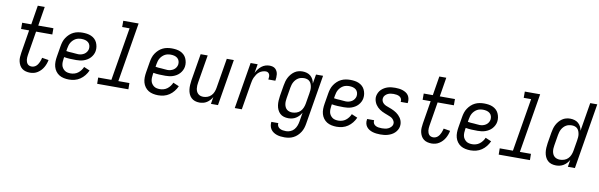

<svg xmlns="http://www.w3.org/2000/svg" viewBox="-57 -1315 6615 2119"><g transform="rotate(10 3250.5 -256.0)"><path d="M274 8Q250 8 226.5 2Q203 -4 185 -18Q167 -32 156 -52.5Q145 -73 140 -96Q135 -119 136.5 -143.5Q138 -168 142 -193L184 -450H94V-520H196L231 -735H309L274 -520H444V-450H262L218 -181Q216 -168 215 -154Q214 -140 215.5 -127Q217 -114 221.5 -102Q226 -90 234 -80.5Q242 -71 254.5 -66.5Q267 -62 280 -62Q293 -62 306.5 -67Q320 -72 330.5 -81.5Q341 -91 348.5 -102.5Q356 -114 361.5 -126.5Q367 -139 371 -151.5Q375 -164 378 -177L452 -165Q448 -144 440.5 -123Q433 -102 421.5 -82Q410 -62 394 -45Q378 -28 358.5 -15.5Q339 -3 317.5 2.5Q296 8 274 8Z M710 8Q681 8 652.5 2Q624 -4 601 -18Q578 -32 561.5 -54.5Q545 -77 537.5 -104Q530 -131 530.5 -160.5Q531 -190 536 -219L556 -339Q560 -364 568 -389Q576 -414 591 -436.5Q606 -459 626 -477.5Q646 -496 670 -507.5Q694 -519 719.5 -523.5Q745 -528 770 -528Q795 -528 819.5 -524.5Q844 -521 866 -511.5Q888 -502 905.5 -486Q923 -470 933 -448.5Q943 -427 947 -402.5Q951 -378 947 -353Q944 -333 934 -313Q924 -293 909 -276.5Q894 -260 875 -248.5Q856 -237 835.5 -230Q815 -223 794 -220.5Q773 -218 752 -218Q718 -218 683 -219.5Q648 -221 616 -227L613 -208Q610 -190 609.5 -171.5Q609 -153 612.5 -136Q616 -119 626 -104.5Q636 -90 649.5 -80Q663 -70 680.5 -66Q698 -62 717 -62Q737 -62 758.5 -68Q780 -74 798 -87.5Q816 -101 830 -119.5Q844 -138 852 -158L918 -130Q905 -100 883.5 -73Q862 -46 834 -27Q806 -8 774 0Q742 8 710 8ZM763 -285Q780 -285 797.5 -289.5Q815 -294 830.5 -304Q846 -314 856.5 -330Q867 -346 870 -363Q873 -384 867 -403.5Q861 -423 846 -435.5Q831 -448 811 -453Q791 -458 770 -458Q754 -458 736.5 -454.5Q719 -451 704 -442.5Q689 -434 676 -421Q663 -408 654 -392.5Q645 -377 640.5 -360.5Q636 -344 633 -328L628 -297Q643 -294 660.5 -292.5Q678 -291 695.5 -290.5Q713 -290 729.5 -287.5Q746 -285 763 -285Z M1376 0H1026L1025 -70H1173L1272 -665H1189V-735H1361L1251 -70H1375Z M1710 8Q1681 8 1652.5 2Q1624 -4 1601 -18Q1578 -32 1561.5 -54.5Q1545 -77 1537.5 -104Q1530 -131 1530.5 -160.5Q1531 -190 1536 -219L1556 -339Q1560 -364 1568 -389Q1576 -414 1591 -436.5Q1606 -459 1626 -477.5Q1646 -496 1670 -507.5Q1694 -519 1719.5 -523.5Q1745 -528 1770 -528Q1795 -528 1819.5 -524.5Q1844 -521 1866 -511.5Q1888 -502 1905.5 -486Q1923 -470 1933 -448.5Q1943 -427 1947 -402.5Q1951 -378 1947 -353Q1944 -333 1934 -313Q1924 -293 1909 -276.5Q1894 -260 1875 -248.5Q1856 -237 1835.5 -230Q1815 -223 1794 -220.5Q1773 -218 1752 -218Q1718 -218 1683 -219.5Q1648 -221 1616 -227L1613 -208Q1610 -190 1609.5 -171.5Q1609 -153 1612.5 -136Q1616 -119 1626 -104.5Q1636 -90 1649.5 -80Q1663 -70 1680.5 -66Q1698 -62 1717 -62Q1737 -62 1758.5 -68Q1780 -74 1798 -87.5Q1816 -101 1830 -119.5Q1844 -138 1852 -158L1918 -130Q1905 -100 1883.5 -73Q1862 -46 1834 -27Q1806 -8 1774 0Q1742 8 1710 8ZM1763 -285Q1780 -285 1797.5 -289.5Q1815 -294 1830.5 -304Q1846 -314 1856.5 -330Q1867 -346 1870 -363Q1873 -384 1867 -403.5Q1861 -423 1846 -435.5Q1831 -448 1811 -453Q1791 -458 1770 -458Q1754 -458 1736.5 -454.5Q1719 -451 1704 -442.5Q1689 -434 1676 -421Q1663 -408 1654 -392.5Q1645 -377 1640.5 -360.5Q1636 -344 1633 -328L1628 -297Q1643 -294 1660.5 -292.5Q1678 -291 1695.5 -290.5Q1713 -290 1729.5 -287.5Q1746 -285 1763 -285Z M2173 8Q2146 8 2122 0Q2098 -8 2080.5 -25Q2063 -42 2053 -65.5Q2043 -89 2040 -114.5Q2037 -140 2038.5 -166.5Q2040 -193 2044 -219L2094 -520H2173L2121 -208Q2118 -191 2117 -174Q2116 -157 2118 -140.5Q2120 -124 2126.5 -109Q2133 -94 2144.5 -83Q2156 -72 2171.5 -67Q2187 -62 2204 -62Q2227 -62 2250.5 -70.5Q2274 -79 2291.5 -97Q2309 -115 2318 -137.5Q2327 -160 2331 -183L2387 -520H2466L2380 0H2301L2314 -78Q2303 -59 2288 -42.5Q2273 -26 2254.5 -14Q2236 -2 2214.5 3Q2193 8 2173 8Z M2568 0 2654 -520H2733L2716 -420Q2727 -442 2742 -462Q2757 -482 2776.5 -497.5Q2796 -513 2819 -520.5Q2842 -528 2865 -528Q2883 -528 2900.5 -523.5Q2918 -519 2930.5 -507.5Q2943 -496 2950.5 -480.5Q2958 -465 2960 -447.5Q2962 -430 2961 -411.5Q2960 -393 2957 -375H2878Q2880 -389 2881 -403Q2882 -417 2877.5 -429.5Q2873 -442 2862.5 -450Q2852 -458 2838 -458Q2819 -458 2800 -452Q2781 -446 2764.5 -433.5Q2748 -421 2736.5 -404Q2725 -387 2716.5 -369Q2708 -351 2703.5 -332.5Q2699 -314 2696 -295L2647 0Z M3164 223Q3141 223 3119 220.5Q3097 218 3076.5 211Q3056 204 3038.5 192Q3021 180 3009.5 163Q2998 146 2993.5 124.5Q2989 103 2992 80H3070Q3067 99 3075.5 114.5Q3084 130 3099 138.5Q3114 147 3132 150Q3150 153 3169 153Q3193 153 3217.5 143Q3242 133 3258.5 113.5Q3275 94 3284 70.5Q3293 47 3297 23L3314 -80Q3303 -60 3287.5 -43Q3272 -26 3252.5 -14Q3233 -2 3211.5 3Q3190 8 3169 8Q3142 8 3117.5 0.5Q3093 -7 3075 -24Q3057 -41 3046.5 -64.5Q3036 -88 3032.5 -113.5Q3029 -139 3030.5 -166Q3032 -193 3036 -219L3056 -339Q3060 -362 3066 -384.5Q3072 -407 3083 -428.5Q3094 -450 3110 -469Q3126 -488 3146 -502Q3166 -516 3189 -522Q3212 -528 3235 -528Q3260 -528 3284 -521Q3308 -514 3326 -498.5Q3344 -483 3355 -461.5Q3366 -440 3369 -415L3387 -520H3466L3374 34Q3370 59 3362 83.5Q3354 108 3339.5 130.5Q3325 153 3305.5 171.5Q3286 190 3262 202Q3238 214 3213 218.5Q3188 223 3164 223ZM3200 -62Q3223 -62 3247.5 -70Q3272 -78 3289.5 -95.5Q3307 -113 3317 -136.5Q3327 -160 3331 -183L3351 -303Q3354 -321 3355.5 -339Q3357 -357 3354.5 -374Q3352 -391 3346 -407Q3340 -423 3328.5 -435Q3317 -447 3300.5 -452.5Q3284 -458 3266 -458Q3250 -458 3233 -454.5Q3216 -451 3201 -442Q3186 -433 3174 -420Q3162 -407 3153.5 -391.5Q3145 -376 3140.5 -360Q3136 -344 3133 -328L3113 -208Q3110 -191 3109 -173.5Q3108 -156 3110.5 -139.5Q3113 -123 3120 -108Q3127 -93 3139 -82.5Q3151 -72 3167 -67Q3183 -62 3200 -62Z M3710 8Q3681 8 3652.5 2Q3624 -4 3601 -18Q3578 -32 3561.5 -54.5Q3545 -77 3537.5 -104Q3530 -131 3530.5 -160.5Q3531 -190 3536 -219L3556 -339Q3560 -364 3568 -389Q3576 -414 3591 -436.5Q3606 -459 3626 -477.5Q3646 -496 3670 -507.5Q3694 -519 3719.5 -523.5Q3745 -528 3770 -528Q3795 -528 3819.5 -524.5Q3844 -521 3866 -511.5Q3888 -502 3905.5 -486Q3923 -470 3933 -448.5Q3943 -427 3947 -402.5Q3951 -378 3947 -353Q3944 -333 3934 -313Q3924 -293 3909 -276.5Q3894 -260 3875 -248.5Q3856 -237 3835.5 -230Q3815 -223 3794 -220.5Q3773 -218 3752 -218Q3718 -218 3683 -219.5Q3648 -221 3616 -227L3613 -208Q3610 -190 3609.5 -171.5Q3609 -153 3612.5 -136Q3616 -119 3626 -104.5Q3636 -90 3649.5 -80Q3663 -70 3680.5 -66Q3698 -62 3717 -62Q3737 -62 3758.5 -68Q3780 -74 3798 -87.5Q3816 -101 3830 -119.5Q3844 -138 3852 -158L3918 -130Q3905 -100 3883.5 -73Q3862 -46 3834 -27Q3806 -8 3774 0Q3742 8 3710 8ZM3763 -285Q3780 -285 3797.5 -289.5Q3815 -294 3830.5 -304Q3846 -314 3856.5 -330Q3867 -346 3870 -363Q3873 -384 3867 -403.5Q3861 -423 3846 -435.5Q3831 -448 3811 -453Q3791 -458 3770 -458Q3754 -458 3736.5 -454.5Q3719 -451 3704 -442.5Q3689 -434 3676 -421Q3663 -408 3654 -392.5Q3645 -377 3640.5 -360.5Q3636 -344 3633 -328L3628 -297Q3643 -294 3660.5 -292.5Q3678 -291 3695.5 -290.5Q3713 -290 3729.5 -287.5Q3746 -285 3763 -285Z M4199 8Q4177 8 4155.5 5.5Q4134 3 4113.5 -3Q4093 -9 4075 -20Q4057 -31 4044.5 -47.5Q4032 -64 4027.5 -85Q4023 -106 4027 -128L4028 -135H4106V-132Q4103 -114 4111.5 -98.5Q4120 -83 4135.5 -75Q4151 -67 4169 -64.5Q4187 -62 4206 -62Q4223 -62 4241 -64.5Q4259 -67 4275.5 -74.5Q4292 -82 4306 -96.5Q4320 -111 4323 -128Q4326 -146 4318.5 -161.5Q4311 -177 4299 -188Q4287 -199 4271.5 -205.5Q4256 -212 4240.5 -218Q4225 -224 4209.5 -230Q4194 -236 4179 -243.5Q4164 -251 4150.5 -260.5Q4137 -270 4125.5 -281.5Q4114 -293 4105 -306.5Q4096 -320 4090 -335.5Q4084 -351 4081.5 -368Q4079 -385 4082 -403Q4086 -423 4095.5 -442Q4105 -461 4120.5 -476Q4136 -491 4154.5 -501.5Q4173 -512 4193 -518Q4213 -524 4233.5 -526Q4254 -528 4274 -528Q4295 -528 4316.5 -525.5Q4338 -523 4357.5 -516.5Q4377 -510 4394.5 -499Q4412 -488 4423 -471.5Q4434 -455 4438 -434Q4442 -413 4439 -392L4437 -385H4359L4360 -388Q4363 -406 4355.5 -421Q4348 -436 4334 -444Q4320 -452 4303 -455Q4286 -458 4268 -458Q4252 -458 4235 -455.5Q4218 -453 4202 -445Q4186 -437 4173.5 -423Q4161 -409 4159 -392Q4156 -374 4162.5 -358.5Q4169 -343 4181.5 -332Q4194 -321 4209.5 -314.5Q4225 -308 4241 -302.5Q4257 -297 4272.5 -290.5Q4288 -284 4302.5 -276.5Q4317 -269 4330.5 -259.5Q4344 -250 4355.5 -238.5Q4367 -227 4376.5 -213.5Q4386 -200 4392 -184.5Q4398 -169 4400 -152Q4402 -135 4399 -117Q4396 -97 4385 -77.5Q4374 -58 4358 -43Q4342 -28 4322.5 -18Q4303 -8 4282.5 -2Q4262 4 4241 6Q4220 8 4199 8Z M4774 8Q4750 8 4726.5 2Q4703 -4 4685 -18Q4667 -32 4656 -52.5Q4645 -73 4640 -96Q4635 -119 4636.5 -143.5Q4638 -168 4642 -193L4684 -450H4594V-520H4696L4731 -735H4809L4774 -520H4944V-450H4762L4718 -181Q4716 -168 4715 -154Q4714 -140 4715.5 -127Q4717 -114 4721.5 -102Q4726 -90 4734 -80.5Q4742 -71 4754.5 -66.5Q4767 -62 4780 -62Q4793 -62 4806.5 -67Q4820 -72 4830.5 -81.5Q4841 -91 4848.5 -102.5Q4856 -114 4861.5 -126.5Q4867 -139 4871 -151.5Q4875 -164 4878 -177L4952 -165Q4948 -144 4940.5 -123Q4933 -102 4921.5 -82Q4910 -62 4894 -45Q4878 -28 4858.5 -15.5Q4839 -3 4817.5 2.5Q4796 8 4774 8Z M5210 8Q5181 8 5152.5 2Q5124 -4 5101 -18Q5078 -32 5061.5 -54.5Q5045 -77 5037.5 -104Q5030 -131 5030.5 -160.5Q5031 -190 5036 -219L5056 -339Q5060 -364 5068 -389Q5076 -414 5091 -436.5Q5106 -459 5126 -477.5Q5146 -496 5170 -507.5Q5194 -519 5219.5 -523.5Q5245 -528 5270 -528Q5295 -528 5319.5 -524.5Q5344 -521 5366 -511.5Q5388 -502 5405.5 -486Q5423 -470 5433 -448.5Q5443 -427 5447 -402.5Q5451 -378 5447 -353Q5444 -333 5434 -313Q5424 -293 5409 -276.5Q5394 -260 5375 -248.5Q5356 -237 5335.5 -230Q5315 -223 5294 -220.5Q5273 -218 5252 -218Q5218 -218 5183 -219.5Q5148 -221 5116 -227L5113 -208Q5110 -190 5109.5 -171.5Q5109 -153 5112.5 -136Q5116 -119 5126 -104.5Q5136 -90 5149.5 -80Q5163 -70 5180.5 -66Q5198 -62 5217 -62Q5237 -62 5258.5 -68Q5280 -74 5298 -87.5Q5316 -101 5330 -119.5Q5344 -138 5352 -158L5418 -130Q5405 -100 5383.5 -73Q5362 -46 5334 -27Q5306 -8 5274 0Q5242 8 5210 8ZM5263 -285Q5280 -285 5297.5 -289.5Q5315 -294 5330.5 -304Q5346 -314 5356.5 -330Q5367 -346 5370 -363Q5373 -384 5367 -403.5Q5361 -423 5346 -435.5Q5331 -448 5311 -453Q5291 -458 5270 -458Q5254 -458 5236.5 -454.5Q5219 -451 5204 -442.5Q5189 -434 5176 -421Q5163 -408 5154 -392.5Q5145 -377 5140.5 -360.5Q5136 -344 5133 -328L5128 -297Q5143 -294 5160.5 -292.5Q5178 -291 5195.5 -290.5Q5213 -290 5229.5 -287.5Q5246 -285 5263 -285Z M5876 0H5526L5525 -70H5673L5772 -665H5689V-735H5861L5751 -70H5875Z M6169 8Q6142 8 6117.5 0.5Q6093 -7 6075 -24Q6057 -41 6046.5 -64.5Q6036 -88 6032.5 -113.5Q6029 -139 6030.5 -166Q6032 -193 6036 -219L6056 -339Q6060 -362 6066 -384.5Q6072 -407 6083 -428.5Q6094 -450 6110 -469Q6126 -488 6146 -502Q6166 -516 6189 -522Q6212 -528 6235 -528Q6260 -528 6284 -521Q6308 -514 6326 -498.5Q6344 -483 6355 -461.5Q6366 -440 6369 -415L6422 -735H6501L6380 0H6301L6314 -80Q6303 -60 6287.5 -43Q6272 -26 6252.5 -14Q6233 -2 6211.5 3Q6190 8 6169 8ZM6200 -62Q6223 -62 6247.5 -70Q6272 -78 6289.5 -95.5Q6307 -113 6317 -136.5Q6327 -160 6331 -183L6351 -303Q6354 -321 6355.5 -339Q6357 -357 6354.5 -374Q6352 -391 6346 -407Q6340 -423 6328.5 -435Q6317 -447 6300.5 -452.5Q6284 -458 6266 -458Q6250 -458 6233 -454.5Q6216 -451 6201 -442Q6186 -433 6174 -420Q6162 -407 6153.5 -391.5Q6145 -376 6140.5 -360Q6136 -344 6133 -328L6113 -208Q6110 -191 6109 -173.5Q6108 -156 6110.5 -139.5Q6113 -123 6120 -108Q6127 -93 6139 -82.5Q6151 -72 6167 -67Q6183 -62 6200 -62Z"/></g></svg>

Font: Iosevka Custom
Style: Italic
Weight: 400
Italic angle: -9°
Monospace: yes
Designer: Belleve Invis
Foundry: Belleve Invis
Version: Version 30.3.3; ttfautohint (v1.8.3)